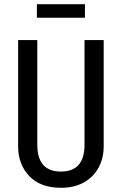

<svg xmlns="http://www.w3.org/2000/svg" viewBox="-20 -879 578 911"><path d="M472 -185Q472 -130 448.5 -85Q425 -40 379 -14Q333 12 269 12Q172 12 119 -43.5Q66 -99 66 -185V-689H157V-192Q157 -65 269 -65Q381 -65 381 -192V-689H472ZM383 -795H155V-859H383Z"/></svg>

Font: Fira Sans Extra Condensed
Style: Regular
Weight: 400
Width: 1
Designer: Carrois Corporate & Edenspiekermann AG
Foundry: Carrois Corporate GbR & Edenspiekermann AG
Version: Version 4.203